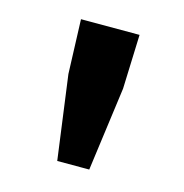

<svg xmlns="http://www.w3.org/2000/svg" viewBox="-65 -841 455 475"><g transform="rotate(15 162.5 -603.0)"><path d="M121 -426H203L232 -641L237 -780H87L92 -641Z"/></g></svg>

Font: Source Han Sans Old Style Bold
Style: Regular
Weight: 700
Designer: Ryoko NISHIZUKA (kana & ideographs); Paul D. Hunt (Latin, Greek & Cyrillic); Wenlong ZHANG (bopomofo); Sandoll Communica
Foundry: Adobe Systems Incorporated
Version: Version 1.004;PS 1.004;hotconv 1.0.81;makeotf.lib2.5.63406